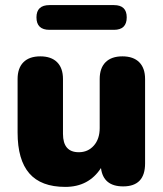

<svg xmlns="http://www.w3.org/2000/svg" viewBox="-20 -722 641 753"><path d="M174 -605Q123 -605 123 -654Q123 -702 174 -702H427Q477 -702 477 -654Q477 -605 427 -605ZM236 11Q141 11 95 -42Q49 -95 49 -202V-412Q49 -455 72 -478Q95 -501 138 -501Q181 -501 204 -478Q227 -455 227 -412V-197Q227 -125 289 -125Q325 -125 348 -151Q371 -177 371 -220V-412Q371 -455 394 -478Q417 -501 460 -501Q503 -501 526 -478Q549 -455 549 -412V-81Q549 9 463 9Q385 9 376 -63Q328 11 236 11Z"/></svg>

Font: Chiron GoRound TC H
Style: Regular
Weight: 900
Designer: Ryoko NISHIZUKA 西塚涼子 (kana, bopomofo & ideographs); Paul D. Hunt (Latin, Greek & Cyrillic); Sandoll Communications 산돌커뮤니
Foundry: Adobe
Version: Version 1.000;hotconv 1.1.1;makeotfexe 2.6.0